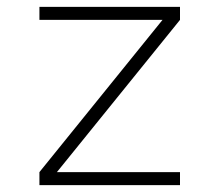

<svg xmlns="http://www.w3.org/2000/svg" viewBox="-20 -540 640 560"><path d="M95 0V-38L454 -482H95V-520H505V-482L146 -38H505V0Z"/></svg>

Font: Iosevka SS04 XLt Ex
Style: Regular
Weight: 200
Width: 7
Monospace: yes
Designer: Belleve Invis
Foundry: Belleve Invis
Version: Version 19.0.0; ttfautohint (v1.8.4)